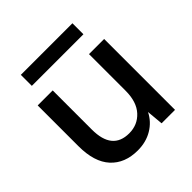

<svg xmlns="http://www.w3.org/2000/svg" viewBox="-180 -800 950 950"><g transform="rotate(-45 295.0 -325.0)"><path d="M523 -496V0H429L421 -87Q398 -41 353.5 -14.5Q309 12 251 12Q161 12 109.5 -44Q58 -100 58 -211V-496H163V-222Q163 -78 281 -78Q340 -78 378.5 -120Q417 -162 417 -240V-496ZM106 -585V-662H467V-585Z"/></g></svg>

Font: DeepMind Sans Medium
Style: Regular
Weight: 500
Designer: Jonny Pinhorn / Modifications: Colophon Foundry
Foundry: Colophon Foundry
Version: Version 1.002; ttfautohint (v1.8.2)